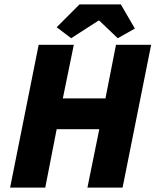

<svg xmlns="http://www.w3.org/2000/svg" viewBox="-20 -854 708 874"><path d="M26 0H186L238 -266H432L378 0H538L668 -650H508L460 -406H266L316 -650H156ZM304 -680 428 -760H432L516 -680L594 -724L530 -834H342L238 -730Z"/></svg>

Font: Source Sans Pro Black
Style: Italic
Weight: 900
Italic angle: -11°
Designer: Paul D. Hunt
Foundry: Adobe Systems Incorporated
Version: Version 3.006;hotconv 1.0.111;makeotfexe 2.5.65597